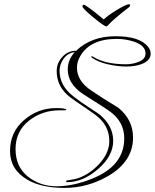

<svg xmlns="http://www.w3.org/2000/svg" viewBox="-20 -820 756 938"><path d="M716 -558Q716 -524 672 -507Q640 -495 597.5 -495Q555 -495 506.5 -506Q458 -517 428 -539Q426 -541 426 -543Q426 -545 429 -545Q432 -545 433 -544Q492 -506 596 -506Q629 -506 660 -519Q691 -532 691 -559Q691 -597 636 -616Q594 -630 551 -630Q419 -630 371 -544Q356 -518 356 -489Q356 -424 427 -377Q484 -338 559 -293Q630 -234 630 -148Q630 -32 510 39Q409 98 295.5 98Q182 98 114 58Q29 9 29 -82.5Q29 -174 97 -233Q165 -292 255 -292Q304 -292 304 -283Q304 -281 287.5 -281Q271 -281 270 -281Q185 -281 120.5 -229.5Q56 -178 56 -92Q56 -6 115.5 42Q175 90 256.5 90Q338 90 430 53Q587 -10 587 -144Q587 -226 515 -277Q491 -294 446 -322Q401 -350 382 -363Q311 -412 311 -481Q311 -528 345 -565Q313 -562 292 -534.5Q271 -507 271 -474Q271 -401 339 -349Q369 -325 410 -298.5Q451 -272 465 -262Q533 -206 533 -132Q533 -58 459 6Q385 70 308 70Q303 70 303 67Q303 61 311 61Q347 56 366 49Q424 27 469 -24Q514 -75 514 -131Q514 -208 447 -258Q427 -273 385.5 -301Q344 -329 324 -344Q257 -394 257 -473Q257 -512 284.5 -542Q312 -572 350 -572H352Q426 -643 544 -643Q662 -643 703 -592Q716 -576 716 -558ZM389 -797Q400 -797 487 -725Q503 -742 548.5 -770Q594 -798 612 -800L616 -794L612 -786Q538 -730 504 -693L499 -691Q488 -692 435.5 -735.5Q383 -779 383 -788Q383 -797 389 -797Z"/></svg>

Font: Ruthie
Style: Regular
Weight: 400
Designer: Robert E. Leuschke
Foundry: Robert E. Leuschke
Version: Version 1.003